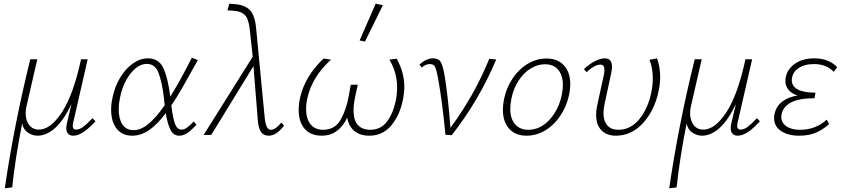

<svg xmlns="http://www.w3.org/2000/svg" viewBox="-20 -731 4569 1040"><path d="M497 -74Q427 4 377 4Q359 4 349 -6.5Q339 -17 339 -36Q339 -48 342 -61L367 -168Q327 -82 280 -39Q233 4 183 4Q157 4 132 -12Q107 -28 100 -62Q63 125 46 284L6 289Q55 -49 144 -410H182L123 -153Q119 -137 119 -118Q119 -79 138 -54Q157 -29 190 -29Q255 -29 316.5 -124.5Q378 -220 419 -410H455L377 -69Q374 -57 374 -49Q374 -29 392 -29Q411 -29 431 -44Q451 -59 481 -91Z M1030 -73 1044 -55Q1019 -28 996.5 -12Q974 4 951 4Q919 4 903 -28.5Q887 -61 878 -118Q832 -57 788 -26.5Q744 4 696 4Q642 4 612 -34Q582 -72 582 -136Q582 -168 589 -200Q601 -261 630.5 -310Q660 -359 699.5 -387Q739 -415 781 -415Q840 -415 864.5 -363Q889 -311 902 -211V-207Q955 -291 1019 -418L1052 -406Q998 -309 968 -256.5Q938 -204 908 -160Q916 -94 927.5 -61.5Q939 -29 963 -29Q978 -29 992.5 -39.5Q1007 -50 1030 -73ZM872 -161 868 -200Q857 -291 838 -338Q819 -385 775 -385Q744 -385 714.5 -361Q685 -337 662 -294Q639 -251 629 -197Q623 -166 623 -138Q623 -87 643.5 -56.5Q664 -26 704 -26Q743 -26 784.5 -60Q826 -94 872 -161Z M1519 -50Q1496 -22 1476.5 -9Q1457 4 1434 4Q1408 4 1393.5 -16.5Q1379 -37 1376 -85L1353 -373L1124 0H1083L1349 -424L1333 -570Q1327 -629 1306 -650Q1285 -671 1241 -673L1212 -675L1222 -711L1249 -709Q1305 -705 1332.5 -677.5Q1360 -650 1367 -581L1414 -92Q1418 -57 1426 -42.5Q1434 -28 1448 -28Q1472 -28 1504 -67Z M2170 -261Q2170 -229 2162 -189Q2145 -105 2098.5 -50.5Q2052 4 1981 4Q1930 4 1899 -22Q1868 -48 1861 -94Q1814 4 1723 4Q1663 4 1630.5 -33Q1598 -70 1598 -135Q1598 -171 1606 -204Q1633 -320 1733 -414L1773 -408Q1671 -316 1645 -200Q1638 -171 1638 -140Q1638 -88 1662 -58Q1686 -28 1730 -28Q1794 -28 1825 -82.5Q1856 -137 1869 -211L1880 -272H1918L1904 -208Q1895 -165 1895 -133Q1895 -80 1918.5 -54Q1942 -28 1985 -28Q2042 -28 2075.5 -71.5Q2109 -115 2124 -187Q2131 -222 2131 -257Q2131 -339 2089 -408L2129 -413Q2170 -338 2170 -261ZM1928 -512 2015 -711 2054 -703 1957 -506Z M2668 -409Q2574 -186 2427 1L2393 -1Q2375 -185 2353 -306Q2344 -354 2336.5 -369Q2329 -384 2308 -384Q2286 -384 2264 -365L2252 -381Q2289 -415 2326 -415Q2357 -415 2369 -392Q2381 -369 2390 -311Q2408 -197 2420 -39Q2550 -215 2630 -412Z M2704 -136Q2704 -163 2710 -193Q2723 -257 2757.5 -307.5Q2792 -358 2839.5 -386Q2887 -414 2940 -414Q3001 -414 3035 -376.5Q3069 -339 3069 -275Q3069 -249 3063 -219Q3050 -157 3016.5 -106Q2983 -55 2934.5 -25.5Q2886 4 2832 4Q2771 4 2737.5 -34Q2704 -72 2704 -136ZM3023 -217Q3029 -246 3029 -270Q3029 -322 3004 -352.5Q2979 -383 2932 -383Q2892 -383 2854.5 -360Q2817 -337 2789 -294.5Q2761 -252 2750 -196Q2744 -166 2744 -141Q2744 -88 2770 -58Q2796 -28 2842 -28Q2906 -28 2956 -82Q3006 -136 3023 -217Z M3209 -109Q3209 -135 3214 -156L3251 -326Q3254 -338 3254 -354Q3254 -381 3232 -381Q3201 -381 3157 -340L3143 -357Q3172 -384 3202 -399.5Q3232 -415 3256 -415Q3295 -415 3295 -369Q3295 -358 3291 -336L3254 -164Q3249 -143 3249 -118Q3249 -75 3270 -51.5Q3291 -28 3329 -28Q3396 -28 3443 -85.5Q3490 -143 3508 -231Q3516 -271 3516 -305Q3516 -364 3498 -407L3539 -415Q3556 -367 3556 -314Q3556 -280 3548 -240Q3527 -136 3464.5 -66Q3402 4 3316 4Q3266 4 3237.5 -25.5Q3209 -55 3209 -109Z M4096 -74Q4026 4 3976 4Q3958 4 3948 -6.5Q3938 -17 3938 -36Q3938 -48 3941 -61L3966 -168Q3926 -82 3879 -39Q3832 4 3782 4Q3756 4 3731 -12Q3706 -28 3699 -62Q3662 125 3645 284L3605 289Q3654 -49 3743 -410H3781L3722 -153Q3718 -137 3718 -118Q3718 -79 3737 -54Q3756 -29 3789 -29Q3854 -29 3915.5 -124.5Q3977 -220 4018 -410H4054L3976 -69Q3973 -57 3973 -49Q3973 -29 3991 -29Q4010 -29 4030 -44Q4050 -59 4080 -91Z M4515 -367 4496 -342Q4456 -384 4389 -384Q4335 -384 4302 -359.5Q4269 -335 4269 -296Q4269 -263 4302 -246Q4335 -229 4397 -229L4392 -199Q4309 -199 4266 -176.5Q4223 -154 4214 -115Q4212 -103 4212 -98Q4212 -67 4239 -47.5Q4266 -28 4313 -28Q4399 -28 4458 -83L4471 -59Q4438 -29 4400 -12.5Q4362 4 4308 4Q4248 4 4210.5 -21.5Q4173 -47 4173 -92Q4173 -104 4176 -117Q4195 -195 4300 -214Q4268 -224 4251 -244.5Q4234 -265 4234 -294Q4234 -305 4237 -317Q4248 -361 4289 -388Q4330 -415 4391 -415Q4469 -415 4515 -367Z"/></svg>

Font: Ysabeau Light
Style: Italic
Weight: 300
Italic angle: -12°
Designer: Christian Thalmann (Catharsis Fonts)
Version: Version 0.003